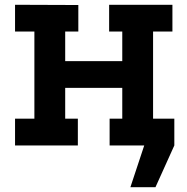

<svg xmlns="http://www.w3.org/2000/svg" viewBox="-20 -609 785 804"><path d="M526 175 584 0H490V-112H710V0L631 175ZM43 -589 308 -588V-477H253V-353H492V-477H437V-589H702V-477H621V-112H702V0H439V-112H492V-241H253V-112H306V0H43V-112H124V-477H43Z"/></svg>

Font: Podkova ExtraBold
Style: Regular
Weight: 800
Designer: Ilya Yudin
Foundry: Cyreal (www.cyreal.org)
Version: Version 2.103